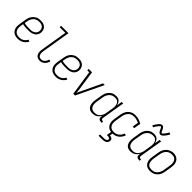

<svg xmlns="http://www.w3.org/2000/svg" viewBox="211 -2059 3578 3578"><g transform="rotate(45 2000.0 -270.0)"><path d="M213 8Q184 8 156.5 2Q129 -4 107 -18.5Q85 -33 69.5 -55Q54 -77 47 -103.5Q40 -130 40.5 -158.5Q41 -187 46 -215L67 -345Q71 -371 79 -395.5Q87 -420 101 -443Q115 -466 135 -485Q155 -504 179 -516.5Q203 -529 228.5 -533.5Q254 -538 279 -538Q303 -538 325.5 -534Q348 -530 368 -520.5Q388 -511 403.5 -495Q419 -479 428 -459Q437 -439 440 -416Q443 -393 439 -369Q436 -349 426.5 -329.5Q417 -310 401.5 -294.5Q386 -279 367 -268.5Q348 -258 327 -252Q306 -246 285.5 -244.5Q265 -243 245 -243Q206 -243 167.5 -244.5Q129 -246 93 -256L85 -209Q81 -187 80.5 -164Q80 -141 85 -120Q90 -99 101.5 -81Q113 -63 130 -51Q147 -39 168.5 -34Q190 -29 213 -29Q236 -29 259.5 -34Q283 -39 304 -52Q325 -65 342 -84Q359 -103 370 -124L406 -108Q392 -82 371 -59Q350 -36 324 -20.5Q298 -5 269.5 1.5Q241 8 213 8ZM255 -278Q271 -278 286 -279.5Q301 -281 316.5 -286Q332 -291 346 -299Q360 -307 371.5 -319Q383 -331 390 -345.5Q397 -360 400 -375Q403 -393 400.5 -410Q398 -427 391.5 -442.5Q385 -458 373 -469.5Q361 -481 346 -488Q331 -495 314 -498Q297 -501 279 -501Q258 -501 237 -497Q216 -493 196.5 -482.5Q177 -472 161 -456Q145 -440 134 -420.5Q123 -401 116.5 -380.5Q110 -360 107 -339L99 -293Q136 -282 175.5 -280Q215 -278 255 -278Z M793 8Q771 8 750 2.5Q729 -3 713.5 -16Q698 -29 688.5 -47.5Q679 -66 675 -86.5Q671 -107 672 -129Q673 -151 677 -172L764 -698H615V-735H810L716 -166Q714 -151 712.5 -135Q711 -119 713.5 -103.5Q716 -88 721.5 -74Q727 -60 737 -49.5Q747 -39 762 -34Q777 -29 793 -29Q813 -29 832.5 -37.5Q852 -46 866.5 -62Q881 -78 890.5 -97Q900 -116 906 -136L943 -123Q936 -98 922.5 -74Q909 -50 889.5 -31Q870 -12 844 -2Q818 8 793 8Z M1213 8Q1184 8 1156.5 2Q1129 -4 1107 -18.5Q1085 -33 1069.5 -55Q1054 -77 1047 -103.5Q1040 -130 1040.5 -158.5Q1041 -187 1046 -215L1067 -345Q1071 -371 1079 -395.5Q1087 -420 1101 -443Q1115 -466 1135 -485Q1155 -504 1179 -516.5Q1203 -529 1228.5 -533.5Q1254 -538 1279 -538Q1303 -538 1325.5 -534Q1348 -530 1368 -520.5Q1388 -511 1403.5 -495Q1419 -479 1428 -459Q1437 -439 1440 -416Q1443 -393 1439 -369Q1436 -349 1426.5 -329.5Q1417 -310 1401.5 -294.5Q1386 -279 1367 -268.5Q1348 -258 1327 -252Q1306 -246 1285.5 -244.5Q1265 -243 1245 -243Q1206 -243 1167.5 -244.5Q1129 -246 1093 -256L1085 -209Q1081 -187 1080.5 -164Q1080 -141 1085 -120Q1090 -99 1101.5 -81Q1113 -63 1130 -51Q1147 -39 1168.5 -34Q1190 -29 1213 -29Q1236 -29 1259.5 -34Q1283 -39 1304 -52Q1325 -65 1342 -84Q1359 -103 1370 -124L1406 -108Q1392 -82 1371 -59Q1350 -36 1324 -20.5Q1298 -5 1269.5 1.5Q1241 8 1213 8ZM1255 -278Q1271 -278 1286 -279.5Q1301 -281 1316.5 -286Q1332 -291 1346 -299Q1360 -307 1371.5 -319Q1383 -331 1390 -345.5Q1397 -360 1400 -375Q1403 -393 1400.5 -410Q1398 -427 1391.5 -442.5Q1385 -458 1373 -469.5Q1361 -481 1346 -488Q1331 -495 1314 -498Q1297 -501 1279 -501Q1258 -501 1237 -497Q1216 -493 1196.5 -482.5Q1177 -472 1161 -456Q1145 -440 1134 -420.5Q1123 -401 1116.5 -380.5Q1110 -360 1107 -339L1099 -293Q1136 -282 1175.5 -280Q1215 -278 1255 -278Z M1671 0 1598 -493H1547V-530H1636L1687 -177Q1691 -147 1695 -117Q1699 -87 1703 -57Q1717 -87 1731 -117Q1745 -147 1759 -177L1927 -530H1971L1717 0Z M2179 8Q2153 8 2128.5 0.5Q2104 -7 2085.5 -23.5Q2067 -40 2057 -63Q2047 -86 2043 -111Q2039 -136 2040 -162.5Q2041 -189 2046 -215L2067 -345Q2071 -370 2078.5 -394Q2086 -418 2099 -440.5Q2112 -463 2130.5 -482Q2149 -501 2171.5 -514Q2194 -527 2218.5 -532.5Q2243 -538 2268 -538Q2293 -538 2317 -530.5Q2341 -523 2358.5 -506.5Q2376 -490 2385.5 -467.5Q2395 -445 2399 -421L2417 -530H2457L2381 -71Q2380 -63 2381 -54.5Q2382 -46 2387 -40Q2392 -34 2400 -31.5Q2408 -29 2417 -29H2429V8H2411Q2394 8 2379 3.5Q2364 -1 2353.5 -12Q2343 -23 2340.5 -39Q2338 -55 2341 -71L2344 -93Q2332 -70 2314.5 -50.5Q2297 -31 2275 -17Q2253 -3 2228 2.5Q2203 8 2179 8ZM2198 -29Q2218 -29 2238.5 -33Q2259 -37 2277 -48Q2295 -59 2309.5 -75Q2324 -91 2334.5 -109.5Q2345 -128 2351 -147.5Q2357 -167 2360 -187L2381 -317Q2385 -338 2386.5 -360Q2388 -382 2385 -402.5Q2382 -423 2374 -442Q2366 -461 2351.5 -475Q2337 -489 2317 -495Q2297 -501 2275 -501Q2254 -501 2233.5 -496.5Q2213 -492 2194 -481Q2175 -470 2159.5 -454Q2144 -438 2133 -419Q2122 -400 2116 -380Q2110 -360 2107 -339L2085 -209Q2082 -188 2081 -166Q2080 -144 2083.5 -123.5Q2087 -103 2096 -84.5Q2105 -66 2120.5 -53Q2136 -40 2156.5 -34.5Q2177 -29 2198 -29Z M2708 8Q2679 8 2652 2Q2625 -4 2603.5 -19Q2582 -34 2567.5 -56.5Q2553 -79 2546.5 -105Q2540 -131 2540.5 -159Q2541 -187 2546 -215L2567 -345Q2571 -370 2579 -394.5Q2587 -419 2600.5 -441.5Q2614 -464 2633.5 -483Q2653 -502 2676 -514.5Q2699 -527 2724 -532.5Q2749 -538 2774 -538Q2798 -538 2821.5 -534Q2845 -530 2867 -523.5Q2889 -517 2909.5 -507.5Q2930 -498 2950 -486L2927 -350H2887L2906 -468Q2876 -483 2843.5 -492Q2811 -501 2775 -501Q2754 -501 2733.5 -496.5Q2713 -492 2694 -481.5Q2675 -471 2659.5 -454.5Q2644 -438 2633 -419Q2622 -400 2616 -380Q2610 -360 2607 -339L2585 -209Q2581 -187 2580.5 -164.5Q2580 -142 2584.5 -121.5Q2589 -101 2599.5 -82.5Q2610 -64 2626.5 -51.5Q2643 -39 2664 -34Q2685 -29 2708 -29Q2734 -29 2761 -37Q2788 -45 2810.5 -63Q2833 -81 2849 -105.5Q2865 -130 2874 -156L2912 -143Q2900 -111 2880.5 -82Q2861 -53 2833 -32Q2805 -11 2772.5 -1.5Q2740 8 2708 8ZM2557 220 2563 183H2663Q2675 183 2686 181.5Q2697 180 2708 175.5Q2719 171 2727.5 162Q2736 153 2738 142Q2740 131 2734 122Q2728 113 2719 108.5Q2710 104 2699 102.5Q2688 101 2677 101H2657L2674 0H2714L2703 65Q2719 66 2734 71Q2749 76 2760.5 85.5Q2772 95 2776.5 110.5Q2781 126 2778 142Q2776 154 2770.5 166.5Q2765 179 2755 188.5Q2745 198 2733 204Q2721 210 2708 213.5Q2695 217 2682.5 218.5Q2670 220 2657 220Z M3179 8Q3153 8 3128.5 0.5Q3104 -7 3085.5 -23.5Q3067 -40 3057 -63Q3047 -86 3043 -111Q3039 -136 3040 -162.5Q3041 -189 3046 -215L3067 -345Q3071 -370 3078.5 -394Q3086 -418 3099 -440.5Q3112 -463 3130.5 -482Q3149 -501 3171.5 -514Q3194 -527 3218.5 -532.5Q3243 -538 3268 -538Q3293 -538 3317 -530.5Q3341 -523 3358.5 -506.5Q3376 -490 3385.5 -467.5Q3395 -445 3399 -421L3417 -530H3457L3381 -71Q3380 -63 3381 -54.5Q3382 -46 3387 -40Q3392 -34 3400 -31.5Q3408 -29 3417 -29H3429V8H3411Q3394 8 3379 3.5Q3364 -1 3353.5 -12Q3343 -23 3340.5 -39Q3338 -55 3341 -71L3344 -93Q3332 -70 3314.5 -50.5Q3297 -31 3275 -17Q3253 -3 3228 2.5Q3203 8 3179 8ZM3198 -29Q3218 -29 3238.5 -33Q3259 -37 3277 -48Q3295 -59 3309.5 -75Q3324 -91 3334.5 -109.5Q3345 -128 3351 -147.5Q3357 -167 3360 -187L3381 -317Q3385 -338 3386.5 -360Q3388 -382 3385 -402.5Q3382 -423 3374 -442Q3366 -461 3351.5 -475Q3337 -489 3317 -495Q3297 -501 3275 -501Q3254 -501 3233.5 -496.5Q3213 -492 3194 -481Q3175 -470 3159.5 -454Q3144 -438 3133 -419Q3122 -400 3116 -380Q3110 -360 3107 -339L3085 -209Q3082 -188 3081 -166Q3080 -144 3083.5 -123.5Q3087 -103 3096 -84.5Q3105 -66 3120.5 -53Q3136 -40 3156.5 -34.5Q3177 -29 3198 -29ZM3357 -608Q3350 -608 3344.5 -609.5Q3339 -611 3334 -613.5Q3329 -616 3324.5 -620Q3320 -624 3316.5 -628Q3313 -632 3309.5 -637Q3306 -642 3303.5 -647Q3301 -652 3298 -657Q3295 -662 3293 -667Q3291 -672 3288.5 -677.5Q3286 -683 3283 -688.5Q3280 -694 3277.5 -699.5Q3275 -705 3272.5 -709Q3270 -713 3266.5 -718.5Q3263 -724 3258 -724Q3253 -724 3249.5 -721.5Q3246 -719 3242.5 -716.5Q3239 -714 3235.5 -710.5Q3232 -707 3227.5 -702Q3223 -697 3222 -696Q3221 -695 3219 -692Q3217 -689 3214.5 -686Q3212 -683 3209.5 -680Q3207 -677 3204.5 -673.5Q3202 -670 3199.5 -666Q3197 -662 3194 -658Q3191 -654 3188 -649.5Q3185 -645 3182 -640Q3179 -635 3176 -630Q3173 -625 3170 -620Q3167 -615 3163 -609L3129 -627Q3135 -639 3141 -648.5Q3147 -658 3153 -667Q3159 -676 3164.5 -684Q3170 -692 3175 -699Q3180 -706 3185 -712Q3190 -718 3195 -723.5Q3200 -729 3208 -736.5Q3216 -744 3223 -748.5Q3230 -753 3239 -756.5Q3248 -760 3257 -760Q3264 -760 3269.5 -758.5Q3275 -757 3280 -754.5Q3285 -752 3289.5 -748Q3294 -744 3297.5 -740Q3301 -736 3304.5 -731.5Q3308 -727 3310.5 -722Q3313 -717 3315.5 -711.5Q3318 -706 3320.5 -701Q3323 -696 3325.5 -690.5Q3328 -685 3331 -679.5Q3334 -674 3336.5 -669Q3339 -664 3341.5 -659.5Q3344 -655 3347.5 -650Q3351 -645 3356 -645Q3360 -645 3364 -647.5Q3368 -650 3371 -652.5Q3374 -655 3378 -658.5Q3382 -662 3386.5 -666.5Q3391 -671 3392 -672.5Q3393 -674 3395 -676.5Q3397 -679 3399.5 -682Q3402 -685 3404.5 -688.5Q3407 -692 3409.5 -695.5Q3412 -699 3414.5 -702.5Q3417 -706 3420 -710.5Q3423 -715 3426 -719Q3429 -723 3432 -728Q3435 -733 3438 -738Q3441 -743 3444 -748.5Q3447 -754 3450 -759L3485 -741Q3479 -730 3473 -720Q3467 -710 3461 -701Q3455 -692 3449.5 -684Q3444 -676 3439 -669Q3434 -662 3429 -656Q3424 -650 3419 -645Q3414 -640 3406 -632.5Q3398 -625 3391 -620Q3384 -615 3375 -611.5Q3366 -608 3357 -608Z M3698 8Q3671 8 3644.5 1.5Q3618 -5 3597.5 -20.5Q3577 -36 3564 -58.5Q3551 -81 3545 -107Q3539 -133 3540 -160.5Q3541 -188 3546 -215L3567 -345Q3571 -370 3579 -395Q3587 -420 3601 -442.5Q3615 -465 3634.5 -484.5Q3654 -504 3677.5 -516Q3701 -528 3726 -534.5Q3751 -541 3777 -541Q3804 -541 3830 -533Q3856 -525 3877 -510Q3898 -495 3911 -472Q3924 -449 3930 -423.5Q3936 -398 3935 -370Q3934 -342 3929 -315L3908 -185Q3904 -160 3896 -135Q3888 -110 3874.5 -87.5Q3861 -65 3841 -46Q3821 -27 3797.5 -14.5Q3774 -2 3748.5 3Q3723 8 3698 8ZM3699 -29Q3720 -29 3741 -33Q3762 -37 3781 -48Q3800 -59 3815.5 -75.5Q3831 -92 3842 -110.5Q3853 -129 3859 -149.5Q3865 -170 3869 -191L3890 -321Q3894 -342 3895 -364Q3896 -386 3892 -407Q3888 -428 3878.5 -446.5Q3869 -465 3853 -478Q3837 -491 3816.5 -496Q3796 -501 3774 -501Q3753 -501 3732.5 -496.5Q3712 -492 3693 -481Q3674 -470 3659 -454Q3644 -438 3633 -419Q3622 -400 3616 -380Q3610 -360 3607 -339L3585 -209Q3582 -188 3581 -166Q3580 -144 3583.5 -123.5Q3587 -103 3596 -84.5Q3605 -66 3620.5 -53Q3636 -40 3657 -34.5Q3678 -29 3699 -29Z"/></g></svg>

Font: Iosevka Slab Extralight
Style: Italic
Weight: 200
Italic angle: -9°
Monospace: yes
Designer: Belleve Invis
Foundry: Belleve Invis
Version: Version 11.1.1; ttfautohint (v1.8.3)